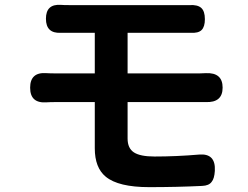

<svg xmlns="http://www.w3.org/2000/svg" viewBox="-20 -742 1020 790"><path d="M594 28Q467 28 415 -15Q370 -52 370 -132V-322H211Q186 -322 172 -321Q104 -316 104 -381Q104 -446 171 -441Q185 -440 211 -440H370V-607H264Q247 -607 230 -607Q169 -604 169 -665Q169 -726 230 -722Q241 -721 264 -721Q500 -721 735 -721Q748 -721 760 -721Q793 -723 808 -709.5Q823 -696 823 -663Q823 -632 809.5 -618.5Q796 -605 764 -607Q750 -607 735 -607H505V-440H653H801Q817 -440 827 -441Q896 -444 896 -381.5Q896 -319 826 -322Q815 -322 804 -322H654H505V-172Q505 -132 531 -115Q557 -98 616 -98Q705 -98 799 -106Q868 -112 864 -39Q862 -7 851 6Q840 22 811 23Q706 28 594 28Z"/></svg>

Font: GenSenRounded2 TW B
Style: Regular
Weight: 700
Version: Version 2.000;PS 2;hotconv 16.6.51;makeotf.lib2.5.65220 DEVE